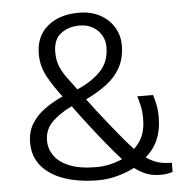

<svg xmlns="http://www.w3.org/2000/svg" viewBox="-53 -808 854 869"><g transform="rotate(-5 373.5 -373.5)"><path d="M697 0Q686.5 3 674 5.5Q661.5 8 642 8Q607 8 579.5 -2.2Q552 -12.5 524.5 -33.5Q490.5 -16 447 -4Q403.5 8 361 8Q273 8 206.5 -14.5Q140 -37 103 -80.8Q66 -124.5 66 -188Q66 -238 89 -274.8Q112 -311.5 149.5 -338Q187 -364.5 230.5 -384Q197.5 -426 168.8 -476.5Q140 -527 140 -584Q140 -664.5 193.8 -709.8Q247.5 -755 336 -755Q393.5 -755 434.2 -732Q475 -709 496.5 -672Q518 -635 518 -593Q518 -534 494.5 -491.2Q471 -448.5 429.8 -417.5Q388.5 -386.5 335.5 -361.5Q351.5 -339.5 376.5 -307.2Q401.5 -275 430 -239.5Q458.5 -204 485.2 -172Q512 -140 532 -119Q557.5 -142.5 571.2 -174.2Q585 -206 585 -251Q585 -287 578.2 -315.8Q571.5 -344.5 567 -355H639Q643 -343 649.5 -315.5Q656 -288 656 -251Q656 -139.5 581 -76.5Q610 -56.5 637 -49.2Q664 -42 697 -42ZM215 -586Q215 -550 225.8 -523.2Q236.5 -496.5 255.5 -470.2Q274.5 -444 300 -410Q364 -437 406 -479.2Q448 -521.5 448 -592Q448 -617.5 434.8 -641.8Q421.5 -666 396 -681.5Q370.5 -697 334 -697Q284.5 -697 249.8 -670.5Q215 -644 215 -586ZM143 -190Q143 -153.5 164.8 -122Q186.5 -90.5 233.8 -71.2Q281 -52 357 -52Q387 -52 416.5 -58.8Q446 -65.5 474 -77.5Q442.5 -112 404.5 -158.8Q366.5 -205.5 330.2 -252.8Q294 -300 268 -336Q217 -312.5 180 -277.8Q143 -243 143 -190Z"/></g></svg>

Font: Merriweather Sans Light
Style: Regular
Weight: 300
Designer: Eben Sorkin
Foundry: Eben Sorkin
Version: Version 2.001; ttfautohint (v1.8.3)